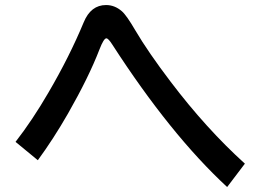

<svg xmlns="http://www.w3.org/2000/svg" viewBox="-20 -753 1040 766"><path d="M42 -187Q109.9 -274.4 173.3 -383.8Q256.8 -526.4 314 -664.1Q342.3 -732.9 403.3 -732.9Q437.5 -732.9 465.8 -708.5Q484.4 -692.9 520.5 -630.9Q570.8 -545.4 660.6 -427.2Q802.7 -239.7 957 -100.1L886.2 -6.8Q660.2 -215.8 427.7 -575.7Q412.1 -600.1 404.3 -600.1Q394 -600.1 377 -556.2Q334.5 -445.8 251.5 -300.3Q192.9 -198.2 130.9 -113.8Z"/></svg>

Font: BIZ UDPGothic
Style: Bold
Weight: 700
Designer: TypeBank Co., Ltd.
Foundry: Morisawa Inc.
Version: Version 1.051